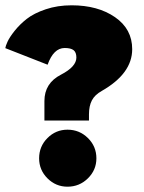

<svg xmlns="http://www.w3.org/2000/svg" viewBox="-25 -692 542 724"><path d="M142.5 -237.5V-311Q142.5 -378.5 205 -410.5Q263 -440.5 263 -475Q263 -494.5 252.5 -502.8Q242 -511 219 -511Q177 -511 154.5 -448L-5 -510.5Q-4 -518.5 3.5 -535Q11 -551.5 30.2 -575.8Q49.5 -600 76.2 -621Q103 -642 147.5 -657Q192 -672 245 -672Q344 -672 408.8 -627.2Q473.5 -582.5 473.5 -506.5Q473.5 -414.5 358.5 -349Q332.5 -334.5 321.5 -313.5Q310.5 -292.5 310.5 -261V-237.5ZM229.5 12Q185.5 12 154 -19.5Q122.5 -51 122.5 -95Q122.5 -140 154 -171.5Q185.5 -203 229.5 -203Q274.5 -203 306.5 -171.5Q338.5 -140 338.5 -95Q338.5 -51 306.5 -19.5Q274.5 12 229.5 12Z"/></svg>

Font: League Spartan Black
Style: Regular
Weight: 900
Foundry: The League of Moveable Type
Version: Version 2.002